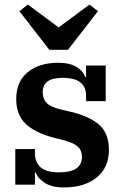

<svg xmlns="http://www.w3.org/2000/svg" viewBox="-20 -809 542 841"><path d="M260 12Q207 12 176 -8Q145 -28 137 -53H133V0H47V-156H133V-138Q133 -98 158 -76Q183 -54 239 -54Q339 -54 339 -122Q339 -150 321 -166.5Q303 -183 265 -193L215 -206Q132 -228 91.5 -267.5Q51 -307 51 -375Q51 -451 101 -492.5Q151 -534 235 -534Q286 -534 315.5 -515.5Q345 -497 353 -472H357V-522H443V-366H357V-390Q357 -428 332 -448Q307 -468 253 -468Q167 -468 167 -405Q167 -376 184.5 -358Q202 -340 244 -330L291 -319Q373 -299 415 -262Q457 -225 457 -152Q457 -75 403.5 -31.5Q350 12 260 12ZM65 -760 102 -789 237 -689 372 -789 409 -760 278 -591H196Z"/></svg>

Font: IBM Plex Serif SmBld
Style: Regular
Weight: 600
Designer: Mike Abbink, Paul van der Laan, Pieter van Rosmalen
Foundry: Bold Monday
Version: Version 3.001